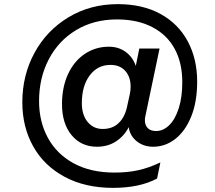

<svg xmlns="http://www.w3.org/2000/svg" viewBox="-20 -775 1040 929"><path d="M88 -280Q88 -411 147 -519.5Q206 -628 311.5 -691.5Q417 -755 550 -755Q670 -755 756.5 -707.5Q843 -660 888.5 -575Q934 -490 934 -380Q934 -283 905.5 -212Q877 -141 828.5 -103Q780 -65 721 -65Q674 -65 641 -92Q608 -119 603 -160Q581 -117 541.5 -91Q502 -65 449 -65Q373 -65 326.5 -121Q280 -177 280 -271Q280 -353 309 -416Q338 -479 390 -514Q442 -549 507 -549Q554 -549 588.5 -523.5Q623 -498 637 -456L654 -540H752L684 -216Q681 -204 681 -194Q681 -169 695 -155Q709 -141 735 -141Q770 -141 799 -169.5Q828 -198 845 -251.5Q862 -305 862 -378Q862 -471 825 -539Q788 -607 716.5 -644Q645 -681 546 -681Q434 -681 348.5 -629.5Q263 -578 216 -488Q169 -398 169 -286Q169 -186 212 -107.5Q255 -29 337 15.5Q419 60 534 60Q598 60 649.5 48.5Q701 37 756 11L740 89Q655 134 527 134Q392 134 292.5 80.5Q193 27 140.5 -67Q88 -161 88 -280ZM477 -151Q524 -151 553.5 -179Q583 -207 594 -255L608 -319Q612 -336 612 -356Q612 -403 586 -432Q560 -461 515 -461Q452 -461 414 -410Q376 -359 376 -276Q376 -219 404 -185Q432 -151 477 -151Z"/></svg>

Font: Application Medium
Style: Italic
Weight: 500
Italic angle: -12°
Designer: Wei Huang
Foundry: Wei Huang
Version: Version 0.012